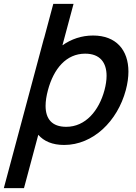

<svg xmlns="http://www.w3.org/2000/svg" viewBox="-79 -740 707 1000"><path d="M405.9 -555C345.9 -555 292.4 -536.5 246.2 -504L304.1 -720H198.6L150.4 -540H149.9L-59.1 240H45.9L120.4 -38C149.4 -4.5 193.7 15 255.2 15C405.7 15 532.8 -108.5 576.2 -270.5C585.3 -304.7 589.9 -337.1 589.9 -367C589.9 -479.2 526 -555 405.9 -555ZM266 -79.5C190.5 -79.5 158.4 -121.9 158.4 -188.6C158.4 -213 162.7 -240.6 170.7 -270.5C200.7 -382.5 266.1 -460.5 364.6 -460.5C442.5 -460.5 476.1 -413.4 476.1 -345.1C476.1 -322.3 472.3 -297.1 465.2 -270.5C436.5 -163.5 366.5 -79.5 266 -79.5Z"/></svg>

Font: Manrope
Style: SemiBoldItalic
Weight: 600
Italic angle: -15°
Designer: Mikhail Sharanda
Foundry: Mikhail Sharanda
Version: Version 4.502;hotconv 1.0.109;makeotfexe 2.5.65596